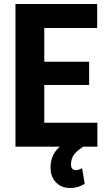

<svg xmlns="http://www.w3.org/2000/svg" viewBox="-20 -731 531 957"><path d="M424.3 -307.6H200.7V-119.1H465.3V0H394.5Q363.3 20.5 348.6 40Q334 59.6 334 88.4Q334 117.2 358.9 117.2Q371.1 117.2 389.2 107.4L402.3 184.6Q370.6 206.1 328.6 206.1Q286.6 206.1 259.3 178.2Q231.9 150.4 231.9 104Q231.9 39.6 278.3 0H57.1V-710.9H464.4V-591.3H200.7V-423.3H424.3Z"/></svg>

Font: RobotoCondensed-Bold
Style: Bold
Weight: 700
Designer: Google
Version: Version 2.001240; 2014